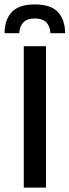

<svg xmlns="http://www.w3.org/2000/svg" viewBox="-36 -848 314 868"><path d="M172 0H71.5V-639H172ZM121.5 -828Q193 -828 225.2 -794.2Q257.5 -760.5 258.5 -698H192Q190 -730.5 172.8 -747.5Q155.5 -764.5 121.5 -764.5Q87 -764.5 70 -747.2Q53 -730 51 -698H-15.5Q-14.5 -760.5 18 -794.2Q50.5 -828 121.5 -828Z"/></svg>

Font: Anek Latin Medium Medium
Style: Regular
Weight: 500
Version: Version 1.003